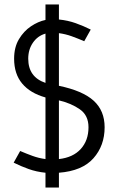

<svg xmlns="http://www.w3.org/2000/svg" viewBox="-20 -762 528 857"><path d="M447 -194Q447 -112 397 -55.5Q347 1 243 9V75H183V9Q143 5 108 -7.5Q73 -20 41 -36L70 -88Q98 -76 125.5 -66Q153 -56 183 -52V-327Q115 -346 79 -389Q43 -432 43 -500Q43 -551 64.5 -587Q86 -623 118 -644.5Q150 -666 183 -673V-742H243V-675Q283 -671 318 -658.5Q353 -646 385 -630L356 -578Q328 -590 300.5 -600Q273 -610 243 -614V-379Q349 -357 398 -312.5Q447 -268 447 -194ZM106 -500Q106 -418 183 -392V-612Q148 -602 127 -571.5Q106 -541 106 -500ZM375 -194Q375 -247 336.5 -274Q298 -301 243 -314V-52Q306 -59 340.5 -97Q375 -135 375 -194Z"/></svg>

Font: Epunda Sans Light
Style: Regular
Weight: 300
Designer: Simon Atzbach
Foundry: typofactur
Version: Version 2.204; ttfautohint (v1.8.4.7-5d5b)